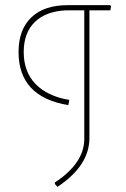

<svg xmlns="http://www.w3.org/2000/svg" viewBox="-20 -657 487 745"><path d="M407 -637 411 -633 408 -617H327V-122Q327 -14 203 68L193 57V51Q307 -24 307 -118V-617H236Q157 -613 114.5 -571Q72 -529 72 -455Q72 -379 117.5 -331.5Q163 -284 249 -269L245 -249Q52 -281 52 -455Q52 -542 101.5 -589.5Q151 -637 243 -637Z"/></svg>

Font: Alegreya Sans Thin
Style: Regular
Weight: 100
Designer: Juan Pablo del Peral
Foundry: Huerta Tipografica
Version: Version 2.007